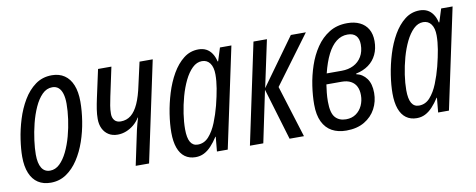

<svg xmlns="http://www.w3.org/2000/svg" viewBox="-53 -772 2497 1008"><g transform="rotate(-10 1195.5 -267.5)"><path d="M150.4 9.8Q110.8 9.8 83 -8.3Q55.2 -26.4 40.3 -62.3Q25.4 -98.1 25.4 -150.4Q25.4 -190.4 33 -242.2Q40.5 -293.9 56.9 -346.9Q73.2 -399.9 99.9 -444.8Q126.5 -489.7 164.3 -517.3Q202.1 -544.9 252.4 -544.9Q291.5 -544.9 319.3 -526.1Q347.2 -507.3 361.8 -471.2Q376.5 -435.1 376.5 -382.3Q376.5 -333.5 367.9 -279.3Q359.4 -225.1 341.8 -173.8Q324.2 -122.6 297.1 -81.1Q270 -39.6 233.4 -14.9Q196.8 9.8 150.4 9.8ZM157.7 -53.2Q186 -53.2 209 -75.2Q231.9 -97.2 249.5 -133.5Q267.1 -169.9 279.1 -213.9Q291 -257.8 297.1 -302.2Q303.2 -346.7 303.2 -384.3Q303.2 -415.5 296.6 -437.5Q290 -459.5 276.9 -470.9Q263.7 -482.4 243.7 -482.4Q213.4 -482.4 189.7 -458.5Q166 -434.6 148.7 -396Q131.3 -357.4 120.1 -312.5Q108.9 -267.6 103.3 -224.4Q97.7 -181.2 97.7 -149.4Q97.7 -102.5 112.8 -77.9Q127.9 -53.2 157.7 -53.2Z M604 0 643.1 -184.6Q646.5 -198.7 650.9 -215.6Q655.3 -232.4 660.2 -247.6H658.2Q645.5 -226.6 626.7 -210.9Q607.9 -195.3 585.7 -186.5Q563.5 -177.7 540 -177.7Q512.2 -177.7 492.2 -190.2Q472.2 -202.6 461.2 -224.9Q450.2 -247.1 450.2 -276.9Q450.2 -301.3 454.3 -328.1Q458.5 -355 464.8 -383.8L497.6 -535.2H568.8L536.1 -381.8Q530.8 -356.4 527.1 -335.2Q523.4 -314 523.4 -291Q523.4 -269.5 534.9 -256.3Q546.4 -243.2 567.9 -243.2Q599.1 -243.2 622.3 -261.7Q645.5 -280.3 662.6 -318.4Q679.7 -356.4 691.9 -415.5L718.8 -535.2H789.1L675.3 0Z M922.4 9.8Q889.2 9.8 865.7 -7.3Q842.3 -24.4 830.3 -57.9Q818.4 -91.3 818.4 -139.2Q818.4 -184.1 826.7 -238.3Q835 -292.5 851.6 -346.4Q868.2 -400.4 894 -445.3Q919.9 -490.2 954.8 -517.6Q989.7 -544.9 1034.2 -544.9Q1057.1 -544.9 1074.7 -535.9Q1092.3 -526.9 1104.5 -509Q1116.7 -491.2 1122.6 -465.3H1125.5L1147.5 -535.2H1208.5L1094.7 0H1037.1L1044.4 -77.6H1042.5Q1024.9 -50.3 1006.3 -30.5Q987.8 -10.7 967.3 -0.5Q946.8 9.8 922.4 9.8ZM944.8 -53.2Q979.5 -53.2 1003.9 -80.6Q1028.3 -107.9 1045.4 -150.4Q1062.5 -192.9 1074.2 -238.3Q1086.4 -286.6 1093 -326.2Q1099.6 -365.7 1099.6 -399.9Q1099.6 -438.5 1084.2 -459.7Q1068.8 -481 1041.5 -481Q1013.7 -481 990.2 -458.3Q966.8 -435.5 948.7 -398.4Q930.7 -361.3 918.2 -316.4Q905.8 -271.5 899.2 -226.6Q892.6 -181.6 892.6 -144.5Q892.6 -97.7 905.8 -75.4Q918.9 -53.2 944.8 -53.2Z M1212.9 0 1326.2 -535.2H1397.9L1344.2 -283.7L1525.4 -535.2H1605.5L1414.6 -277.3L1501 0H1424.3L1341.8 -275.4L1284.2 0Z M1726.1 9.8Q1682.1 9.8 1649.9 -7.8Q1617.7 -25.4 1600.1 -61.8Q1582.5 -98.1 1582.5 -154.3Q1582.5 -200.7 1590.3 -253.7Q1598.1 -306.6 1615.5 -358.2Q1632.8 -409.7 1661.4 -451.9Q1689.9 -494.1 1731 -519.5Q1772 -544.9 1827.1 -544.9Q1865.7 -544.9 1893.8 -531.2Q1921.9 -517.6 1937.3 -491.5Q1952.6 -465.3 1952.6 -427.7Q1952.6 -387.2 1937.7 -356Q1922.9 -324.7 1895 -304.4Q1867.2 -284.2 1828.1 -275.9L1827.1 -272.9Q1861.3 -265.6 1882.3 -237.1Q1903.3 -208.5 1903.3 -160.2Q1903.3 -114.3 1882.8 -75.7Q1862.3 -37.1 1822.8 -13.7Q1783.2 9.8 1726.1 9.8ZM1734.9 -48.8Q1765.6 -48.8 1787.6 -64.2Q1809.6 -79.6 1821.3 -105Q1833 -130.4 1833 -160.2Q1833 -187 1823.5 -206.3Q1814 -225.6 1794.4 -236.3Q1774.9 -247.1 1745.1 -247.1H1664.1Q1661.1 -227.5 1658.7 -204.3Q1656.2 -181.2 1656.2 -156.7Q1656.2 -96.2 1677 -72.5Q1697.8 -48.8 1734.9 -48.8ZM1675.8 -303.7H1755.9Q1791.5 -303.7 1819.1 -317.6Q1846.7 -331.5 1862.5 -358.2Q1878.4 -384.8 1878.4 -422.4Q1878.4 -453.1 1863.3 -469.5Q1848.1 -485.8 1818.4 -485.8Q1785.2 -485.8 1758.3 -464.8Q1731.4 -443.8 1710.9 -403.3Q1690.4 -362.8 1675.8 -303.7Z M2101.6 9.8Q2068.4 9.8 2044.9 -7.3Q2021.5 -24.4 2009.5 -57.9Q1997.6 -91.3 1997.6 -139.2Q1997.6 -184.1 2005.9 -238.3Q2014.2 -292.5 2030.8 -346.4Q2047.4 -400.4 2073.2 -445.3Q2099.1 -490.2 2134 -517.6Q2168.9 -544.9 2213.4 -544.9Q2236.3 -544.9 2253.9 -535.9Q2271.5 -526.9 2283.7 -509Q2295.9 -491.2 2301.8 -465.3H2304.7L2326.7 -535.2H2387.7L2273.9 0H2216.3L2223.6 -77.6H2221.7Q2204.1 -50.3 2185.5 -30.5Q2167 -10.7 2146.5 -0.5Q2126 9.8 2101.6 9.8ZM2124 -53.2Q2158.7 -53.2 2183.1 -80.6Q2207.5 -107.9 2224.6 -150.4Q2241.7 -192.9 2253.4 -238.3Q2265.6 -286.6 2272.2 -326.2Q2278.8 -365.7 2278.8 -399.9Q2278.8 -438.5 2263.4 -459.7Q2248 -481 2220.7 -481Q2192.9 -481 2169.4 -458.3Q2146 -435.5 2127.9 -398.4Q2109.9 -361.3 2097.4 -316.4Q2085 -271.5 2078.4 -226.6Q2071.8 -181.6 2071.8 -144.5Q2071.8 -97.7 2085 -75.4Q2098.1 -53.2 2124 -53.2Z"/></g></svg>

Font: Open Sans Condensed
Style: Italic
Weight: 400
Width: 3
Italic angle: -12°
Designer: Monotype Design Team
Foundry: Monotype Imaging Inc.
Version: Version 3.000